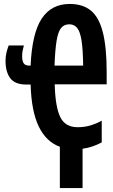

<svg xmlns="http://www.w3.org/2000/svg" viewBox="-20 -744 570 972"><path d="M113 -316Q56 -316 32 -348Q8 -380 8 -436Q8 -459 13 -479Q18 -499 24 -514H101Q98 -501 95 -489Q92 -477 92 -460Q92 -435 100 -423.5Q108 -412 127 -412H135Q142 -575 191 -649.5Q240 -724 333 -724Q399 -724 440 -690.5Q481 -657 500.5 -581Q520 -505 520 -379V-317H257Q260 -203 285 -151.5Q310 -100 373 -100Q409 -100 439.5 -109.5Q470 -119 495 -133V-23Q472 -11 449 -3Q426 5 398 9V208H283V-1Q214 -26 176.5 -103Q139 -180 135 -316ZM401 -412Q400 -492 393 -537.5Q386 -583 371 -602Q356 -621 331 -621Q304 -621 289 -602Q274 -583 266.5 -537.5Q259 -492 256 -412Z"/></svg>

Font: Noto Sans Mono Condensed
Style: Bold
Weight: 700
Width: 3
Designer: Monotype Design Team
Foundry: Monotype Imaging Inc.
Version: Version 2.014